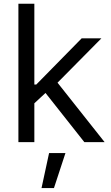

<svg xmlns="http://www.w3.org/2000/svg" viewBox="-20 -747 584 1009"><path d="M282.3 -312.5 529.8 0H423.3L219.1 -258.5L160.5 -204.2V0H76.7V-727.3H160.5V-302.6H170.5L409.1 -545.5H512.8ZM198.2 241.5 237.9 57.5H323.9L263.5 241.5Z"/></svg>

Font: TID UI
Style: Regular
Weight: 400
Designer: The TID Project Authors
Foundry: Bakken & Bæck
Version: Version 1.001;hotconv 1.0.109;makeotfexe 2.5.65596